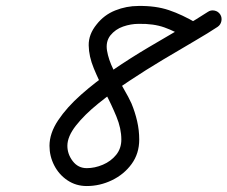

<svg xmlns="http://www.w3.org/2000/svg" viewBox="-20 -592 763 644"><path d="M650 -473Q644 -462 632 -459Q620 -456 609 -462Q568 -487 531.5 -500Q495 -513 445 -512Q419 -512 393 -503Q367 -494 350 -473Q334 -452 339 -422Q344 -392 360.5 -358.5Q377 -325 394.5 -295Q412 -265 421 -245Q433 -216 440 -185.5Q447 -155 447 -124Q447 -77 421.5 -42Q396 -7 355.5 12.5Q315 32 271 32Q235 32 206.5 13Q178 -6 162 -37Q146 -68 146 -103Q146 -145 175 -188.5Q204 -232 252 -274.5Q300 -317 358.5 -357Q417 -397 477 -432.5Q537 -468 589.5 -498.5Q642 -529 677 -552Q677 -552 677 -552Q677 -552 677 -552Q687 -559 699.5 -556.5Q712 -554 719 -543Q725 -533 722.5 -521Q720 -509 710 -502Q680 -482 632 -454Q584 -426 527 -392Q470 -358 413.5 -320.5Q357 -283 310 -245Q263 -207 234.5 -170.5Q206 -134 206 -103Q206 -75 224 -51.5Q242 -28 271 -28Q298 -28 325 -39.5Q352 -51 369.5 -72.5Q387 -94 387 -124Q387 -161 370.5 -201Q354 -241 332.5 -282Q311 -323 294.5 -363Q278 -403 277.5 -440Q277 -477 304 -510Q329 -542 366.5 -557Q404 -572 444 -572Q502 -573 546.5 -558Q591 -543 640 -514Q650 -507 653.5 -495Q657 -483 650 -473Z"/></svg>

Font: FRB American Cursive Guidelines
Style: Bold Italic
Weight: 700
Italic angle: -25°
Version: Version 2.0;Modular Font Editor K font №1